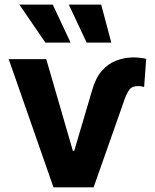

<svg xmlns="http://www.w3.org/2000/svg" viewBox="-20 -797 659 817"><path d="M207.5 0 17.1 -545.4H176.8L290 -155.3H295.9L370.6 -408.2Q385.7 -463.4 412.1 -494.1Q439.5 -525.9 474.6 -539.1Q510.3 -552.7 547.4 -552.7Q560.1 -552.7 578.6 -550.8Q591.8 -549.3 602.1 -546.4L593.3 -426.8Q592.3 -426.8 590.8 -427.2Q589.4 -427.7 587.2 -428.2Q585 -428.7 583.5 -429.2Q577.1 -430.7 566.4 -430.7Q540.5 -430.7 529.3 -413.6Q516.6 -396 504.4 -357.9L378.4 0ZM280.3 -615.7H173.3L62.5 -777.3H204.6ZM453.6 -615.7H348.6L272.9 -777.3H410.6Z"/></svg>

Font: My Font
Style: Bold
Weight: 500
Designer: Rasmus Andersson
Foundry: rsms
Version: Version 0.001